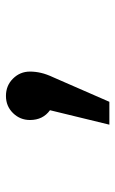

<svg xmlns="http://www.w3.org/2000/svg" viewBox="111 -320 393 655"><g transform="rotate(-90 307.5 7.5)"><path d="M307.7 -168.7Q343.1 -168.7 366.9 -144.6Q390.8 -120.5 390.8 -86.7Q390.8 -68.2 386.4 -49.2Q382.1 -30.3 370.8 -6.2L287.7 184.1H209.7L259 -18.5Q225.6 -42.6 225.6 -86.7Q225.6 -120.5 249.2 -144.6Q272.8 -168.7 307.7 -168.7Z"/></g></svg>

Font: FiraCode Nerd Font Mono
Style: Regular
Weight: 400
Monospace: yes
Designer: Carrois Corporate, Edenspiekermann AG, Nikita Prokopov
Foundry: Carrois Corporate, Edenspiekermann AG, Nikita Prokopov
Version: Version 6.002;Nerd Fonts 3.4.0